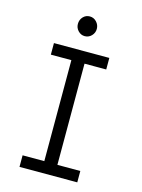

<svg xmlns="http://www.w3.org/2000/svg" viewBox="-119 -862 689 931"><g transform="rotate(15 225.0 -396.5)"><path d="M73 0V-58H182V-565H79V-623H357V-565H248V-57H363V0ZM214 -694Q195 -694 181 -708.5Q167 -723 167 -743Q167 -764 180.5 -778.5Q194 -793 214 -793Q234 -793 248 -778Q262 -763 262 -743Q262 -723 248 -708.5Q234 -694 214 -694Z"/></g></svg>

Font: Inconsolata SemiCondensed
Style: Regular
Weight: 400
Width: 4
Monospace: yes
Designer: Raph Levien, Cyreal, Brenton Simpson
Foundry: Raph Levien, Cyreal, Google
Version: Version 3.000; ttfautohint (v1.8.2.53-6de2)